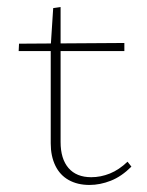

<svg xmlns="http://www.w3.org/2000/svg" viewBox="-20 -518 417 545"><path d="M234 7Q200 7 175 -7Q150 -21 137 -48Q124 -75 124 -111V-387L131 -495L152 -498V-115Q152 -67 174.5 -41Q197 -15 239 -15Q266 -15 292 -25.5Q318 -36 342 -59L353 -45Q325 -17 294.5 -5Q264 7 234 7ZM333 -373H33L34 -394L333 -396Z"/></svg>

Font: Ysabeau Office Thin
Style: Regular
Weight: 250
Designer: Christian Thalmann (Catharsis Fonts)
Version: Version 2.001;gftools[0.9.30]; featfreeze: tnum,lnum,ss02